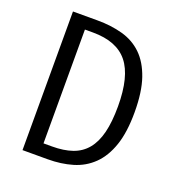

<svg xmlns="http://www.w3.org/2000/svg" viewBox="-130 -828 872 937"><g transform="rotate(20 305.5 -360.0)"><path d="M218 -720Q289 -720 348.5 -703.5Q408 -687 450.5 -646Q493 -605 517 -535.5Q541 -466 541 -360Q541 -257 517.5 -188Q494 -119 451 -77Q408 -35 349 -17.5Q290 0 220 0H90V-720ZM175 -657V-66H219Q280 -66 324.5 -81.5Q369 -97 398 -132Q427 -167 441 -223Q455 -279 455 -360Q455 -515 398 -586Q341 -657 217 -657Z"/></g></svg>

Font: Carrois Gothic
Style: Regular
Weight: 400
Designer: Ralph du Carrois
Foundry: Ralph du Carrois
Version: Version 1.002